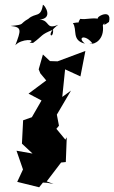

<svg xmlns="http://www.w3.org/2000/svg" viewBox="-20 -780 484 814"><path d="M207 0 178 -11 239 -91 259 -93 263 -198 257 -188 219 -234 230 -247 221 -294 281 -396 244 -369 256 -486 321 -456 342 -564 224 -520 192 -521 162 -549 144 -486 151 -469 176 -439 101 -383 156 -354 115 -283 78 -270 73 -171 118 -129 50 -141 78 -60 80 -67 53 -9 146 14 162 -6 180 -5ZM120 -598C163 -629 151 -633 205 -654C208 -609 168 -633 227 -675C172 -652 194 -694 148 -697C207 -702 170 -758 162 -760C153 -703 131 -728 100 -700C60 -678 90 -676 25 -670C74 -665 69 -652 45 -588C70 -617 138 -614 105 -599ZM358 -597C376 -592 406 -618 366 -595C378 -591 424 -610 416 -673C439 -705 400 -655 442 -687C459 -755 363 -696 405 -699C372 -707 348 -696 320 -700C295 -659 347 -694 289 -682C309 -655 282 -609 340 -595C304 -624 344 -636 374 -593Z"/></svg>

Font: Asimov Aggro
Style: It
Weight: 500
Designer: Google
Version: Version 2.000980; 2014